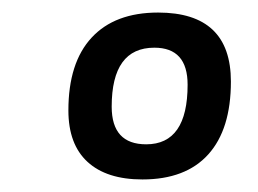

<svg xmlns="http://www.w3.org/2000/svg" viewBox="-20 -727 411 306"><path d="M207 -441Q150 -441 119.5 -469Q89 -497 89 -551Q89 -627 126 -667Q163 -707 232 -707Q348 -707 348 -597Q348 -521 312 -481Q276 -441 207 -441ZM213 -497Q279 -497 279 -592Q279 -651 226 -651Q158 -651 158 -557Q158 -497 213 -497Z"/></svg>

Font: Asap Semi Expanded Semi Expanded SemiBold
Style: Italic
Weight: 600
Width: 6
Italic angle: -6°
Designer: Pablo Cosgaya
Foundry: Omnibus-Type
Version: Version 3.001; ttfautohint (v1.8.4.7-5d5b)